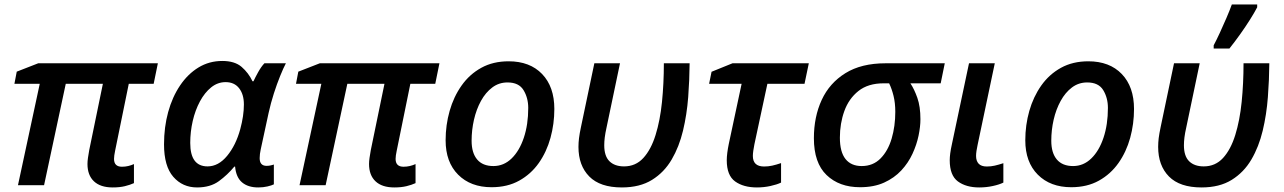

<svg xmlns="http://www.w3.org/2000/svg" viewBox="-20 -821 5689 851"><path d="M479.5 9.8Q425.3 9.8 396.5 -17.3Q367.7 -44.4 367.7 -94.2Q367.7 -106.4 369.9 -121.6Q372.1 -136.7 375.5 -155.8L436 -449.7H271.5L175.3 0H59.6L156.2 -449.7H43.9L54.2 -503.4L149.4 -540.5H679.7L661.1 -449.7H550.8L490.2 -152.8Q485.4 -129.9 485.4 -116.7Q485.4 -82 520.5 -82Q535.2 -82 548.6 -85.2Q562 -88.4 573.7 -93.8V-9.3Q556.6 -1.5 533.4 4.2Q510.3 9.8 479.5 9.8Z M853.5 9.8Q789.1 9.8 748 -37.4Q707 -84.5 707 -181.2Q707 -257.3 725.3 -324.2Q743.7 -391.1 778.1 -442.1Q812.5 -493.2 859.9 -522Q907.2 -550.8 965.3 -550.8Q1020.5 -550.8 1051 -524.4Q1081.5 -498 1099.1 -460.9H1103.5Q1111.3 -478 1124.5 -501.7Q1137.7 -525.4 1151.9 -540.5H1247.1Q1235.8 -519 1221.7 -484.1Q1207.5 -449.2 1193.8 -406.7Q1180.2 -364.3 1170.4 -319.8L1135.7 -159.2Q1130.9 -137.7 1130.9 -120.1Q1130.9 -85.9 1161.6 -85.9Q1177.2 -85.9 1193.8 -91.8V-3.9Q1184.1 1 1165.3 5.4Q1146.5 9.8 1124.5 9.8Q1079.6 9.8 1053 -12.5Q1026.4 -34.7 1022 -82.5H1018.6Q988.3 -45.9 950.2 -18.1Q912.1 9.8 853.5 9.8ZM899.9 -83.5Q948.2 -83.5 986.8 -130.4Q1025.4 -177.2 1044.9 -248.5Q1061 -308.1 1061 -357.9Q1061 -402.8 1039.8 -429.9Q1018.6 -457 980 -457Q944.8 -457 916 -433.8Q887.2 -410.6 866.2 -371.6Q845.2 -332.5 834.2 -284.7Q823.2 -236.8 823.2 -187.5Q823.2 -83.5 899.9 -83.5Z M1727.5 9.8Q1673.3 9.8 1644.5 -17.3Q1615.7 -44.4 1615.7 -94.2Q1615.7 -106.4 1617.9 -121.6Q1620.1 -136.7 1623.5 -155.8L1684.1 -449.7H1519.5L1423.3 0H1307.6L1404.3 -449.7H1292L1302.2 -503.4L1397.5 -540.5H1927.7L1909.2 -449.7H1798.8L1738.3 -152.8Q1733.4 -129.9 1733.4 -116.7Q1733.4 -82 1768.6 -82Q1783.2 -82 1796.6 -85.2Q1810.1 -88.4 1821.8 -93.8V-9.3Q1804.7 -1.5 1781.5 4.2Q1758.3 9.8 1727.5 9.8Z M2158.7 8.8Q2065.9 8.8 2010.5 -46.9Q1955.1 -102.5 1955.1 -199.2Q1955.1 -266.6 1972.9 -329.3Q1990.7 -392.1 2025.9 -441.9Q2061 -491.7 2113.3 -520.5Q2165.5 -549.3 2234.4 -549.3Q2328.6 -549.3 2382.8 -492.9Q2437 -436.5 2437 -337.9Q2437 -272 2419.9 -210Q2402.8 -147.9 2368.2 -98.6Q2333.5 -49.3 2281.2 -20.3Q2229 8.8 2158.7 8.8ZM2167 -85Q2212.9 -85 2247.6 -118.7Q2282.2 -152.3 2301.8 -210.7Q2321.3 -269 2321.3 -342.8Q2321.3 -387.2 2300.5 -421.4Q2279.8 -455.6 2229.5 -455.6Q2191.4 -455.6 2161.9 -433.3Q2132.3 -411.1 2111.8 -373.8Q2091.3 -336.4 2080.8 -290.5Q2070.3 -244.6 2070.3 -197.3Q2070.3 -143.1 2095 -114Q2119.6 -85 2167 -85Z M2736.3 9.8Q2639.6 9.8 2591.8 -38.8Q2543.9 -87.4 2543.9 -169.9Q2543.9 -189 2546.4 -209Q2548.8 -229 2555.2 -258.8L2614.3 -540.5H2728L2668.9 -258.3Q2662.6 -230 2660.4 -211.4Q2658.2 -192.9 2658.2 -177.2Q2658.2 -128.9 2681.4 -106.2Q2704.6 -83.5 2746.1 -83.5Q2797.4 -83.5 2831.5 -120.8Q2865.7 -158.2 2885.7 -222.7Q2905.8 -287.1 2914.1 -369.1Q2922.4 -451.2 2922.4 -540.5H3036.6Q3036.1 -467.8 3030.3 -390.6Q3024.4 -313.5 3007.3 -241.9Q2990.2 -170.4 2957 -113.8Q2923.8 -57.1 2869.9 -23.7Q2815.9 9.8 2736.3 9.8Z M3335 9.8Q3275.4 9.8 3238.3 -16.8Q3201.2 -43.5 3201.2 -110.8Q3201.2 -125 3203.6 -144Q3206.1 -163.1 3210 -182.1L3267.1 -449.7H3123L3133.8 -502.9L3226.6 -540.5H3564.9L3545.9 -449.7H3381.3L3323.7 -181.2Q3320.8 -166 3318.8 -152.8Q3316.9 -139.6 3316.9 -129.9Q3316.9 -83 3366.7 -83Q3385.3 -83 3402.8 -86.9Q3420.4 -90.8 3441.9 -98.1V-11.7Q3423.8 -2.9 3394.8 3.4Q3365.7 9.8 3335 9.8Z M3792 8.8Q3699.7 8.8 3643.6 -45.2Q3587.4 -99.1 3587.4 -208.5Q3587.4 -303.2 3622.1 -378.2Q3656.7 -453.1 3727.3 -496.8Q3797.9 -540.5 3904.8 -540.5H4167.5L4149.4 -451.7H4015.1Q4032.2 -426.3 4045.9 -387.5Q4059.6 -348.6 4059.6 -292.5Q4059.6 -259.8 4051.3 -219.7Q4043 -179.7 4024.4 -139.4Q4005.9 -99.1 3974.9 -65.7Q3943.8 -32.2 3898.7 -11.7Q3853.5 8.8 3792 8.8ZM3799.3 -85Q3849.6 -85 3882.8 -118.7Q3916 -152.3 3932.1 -207Q3948.2 -261.7 3948.2 -325.2Q3948.2 -364.7 3940.4 -396.2Q3932.6 -427.7 3920.9 -451.7H3896.5Q3827.6 -451.7 3784.9 -417.7Q3742.2 -383.8 3722.4 -328.9Q3702.6 -273.9 3702.6 -210.9Q3702.6 -147.5 3727.5 -116.2Q3752.4 -85 3799.3 -85Z M4320.3 9.8Q4262.2 9.8 4225.8 -16.8Q4189.5 -43.5 4189.5 -110.8Q4189.5 -124 4191.7 -141.1Q4193.8 -158.2 4199.7 -184.6L4274.9 -540.5H4389.2L4313 -178.7Q4310.1 -165 4308.1 -152.3Q4306.2 -139.6 4306.2 -129.9Q4306.2 -107.9 4317.6 -95.5Q4329.1 -83 4354 -83Q4372.1 -83 4389.2 -86.9Q4406.2 -90.8 4427.2 -97.7V-11.7Q4409.7 -2.9 4380.6 3.4Q4351.6 9.8 4320.3 9.8Z M4728 8.8Q4635.3 8.8 4579.8 -46.9Q4524.4 -102.5 4524.4 -199.2Q4524.4 -266.6 4542.2 -329.3Q4560.1 -392.1 4595.2 -441.9Q4630.4 -491.7 4682.6 -520.5Q4734.9 -549.3 4803.7 -549.3Q4897.9 -549.3 4952.1 -492.9Q5006.3 -436.5 5006.3 -337.9Q5006.3 -272 4989.3 -210Q4972.2 -147.9 4937.5 -98.6Q4902.8 -49.3 4850.6 -20.3Q4798.3 8.8 4728 8.8ZM4736.3 -85Q4782.2 -85 4816.9 -118.7Q4851.6 -152.3 4871.1 -210.7Q4890.6 -269 4890.6 -342.8Q4890.6 -387.2 4869.9 -421.4Q4849.1 -455.6 4798.8 -455.6Q4760.7 -455.6 4731.2 -433.3Q4701.7 -411.1 4681.2 -373.8Q4660.6 -336.4 4650.1 -290.5Q4639.6 -244.6 4639.6 -197.3Q4639.6 -143.1 4664.3 -114Q4689 -85 4736.3 -85Z M5305.7 9.8Q5209 9.8 5161.1 -38.8Q5113.3 -87.4 5113.3 -169.9Q5113.3 -189 5115.7 -209Q5118.2 -229 5124.5 -258.8L5183.6 -540.5H5297.4L5238.3 -258.3Q5231.9 -230 5229.7 -211.4Q5227.5 -192.9 5227.5 -177.2Q5227.5 -128.9 5250.7 -106.2Q5273.9 -83.5 5315.4 -83.5Q5366.7 -83.5 5400.9 -120.8Q5435.1 -158.2 5455.1 -222.7Q5475.1 -287.1 5483.4 -369.1Q5491.7 -451.2 5491.7 -540.5H5606Q5605.5 -467.8 5599.6 -390.6Q5593.8 -313.5 5576.7 -241.9Q5559.6 -170.4 5526.4 -113.8Q5493.2 -57.1 5439.2 -23.7Q5385.3 9.8 5305.7 9.8ZM5359.4 -606V-620.1Q5372.1 -644 5387 -676.3Q5401.9 -708.5 5416 -741.5Q5430.2 -774.4 5439.9 -801.3H5552.2V-788.6Q5540 -765.1 5520 -733.4Q5500 -701.7 5476.3 -668.5Q5452.6 -635.3 5429.2 -606Z"/></svg>

Font: Open Sans SemiBold
Style: Italic
Weight: 600
Italic angle: -12°
Designer: Monotype Design Team
Foundry: Monotype Imaging Inc.
Version: Version 3.003; ttfautohint (v1.8.4)